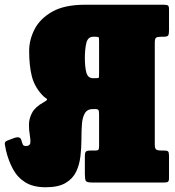

<svg xmlns="http://www.w3.org/2000/svg" viewBox="-40 -770 738 810"><path d="M-15 -136.5Q-18.5 -152.5 -19.8 -162.5Q-21 -172.5 -9 -177L17.5 -187Q45 -197.5 50 -179Q53.5 -166 56.5 -160Q59.5 -154 69 -154Q86 -154 87.8 -166.5Q89.5 -179 85.8 -199.8Q82 -220.5 82.2 -245.2Q82.5 -270 95.5 -294.5Q108.5 -319 145 -339Q158 -346.5 158.5 -349.8Q159 -353 152.2 -357Q145.5 -361 136.5 -371Q104.5 -406 93.8 -450.2Q83 -494.5 83 -555Q83 -602.5 106.2 -647.2Q129.5 -692 181 -721Q232.5 -750 318 -750H650.5Q663.5 -750 668.2 -747Q673 -744 673 -731V-641Q673 -626 669.5 -620.5Q666 -615 650 -615H640Q624 -615 618.5 -611Q613 -607 613 -589.5V-161Q613 -144 618.5 -139.5Q624 -135 641.5 -135H652Q665.5 -135 669.2 -131Q673 -127 673 -113V-19Q673 -6.5 668.8 -3.2Q664.5 0 651.5 0H348Q326 0 322 -7Q318 -14 318 -36V-112Q318 -126.5 322.8 -130.8Q327.5 -135 341 -135H362Q373.5 -135 375.8 -139.2Q378 -143.5 378 -155V-286Q378 -300.5 375.8 -305.2Q373.5 -310 359 -310H353Q328 -310 317.8 -292Q307.5 -274 305.5 -244.8Q303.5 -215.5 303.5 -180.2Q303.5 -145 299.2 -109.8Q295 -74.5 281 -45.2Q267 -16 236.5 2Q206 20 153 20Q100.5 20 67.2 -0.5Q34 -21 14.8 -56.5Q-4.5 -92 -15 -136.5ZM357.5 -440Q375.5 -440 376.8 -442.2Q378 -444.5 378 -463V-591Q378 -605.5 377.5 -610.2Q377 -615 362.5 -615H353.5Q330.5 -615 324.2 -588.5Q318 -562 318 -525Q318 -488.5 324.2 -464.2Q330.5 -440 353.5 -440Z"/></svg>

Font: Besley* Condensed Fatface
Style: Regular
Weight: 900
Width: 3
Designer: Owen Earl
Foundry: indestructible type*
Version: Version 3.000; ttfautohint (v1.8.3)